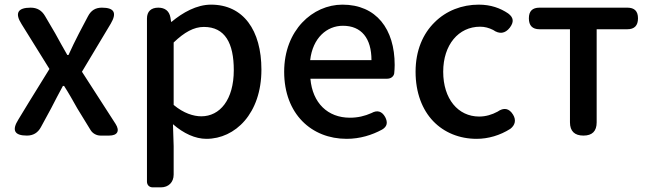

<svg xmlns="http://www.w3.org/2000/svg" viewBox="-20 -584 2797 827"><path d="M104 -143 59 -69C30 -23 42 0 96 0C123 0 143 -12 156 -36L200 -117C217 -150 234 -183 251 -214H256C276 -183 295 -149 313 -117L370 -24C379 -9 396 0 413 0H447H450C486 0 497 -20 478 -50L333 -275L457 -482C484 -528 473 -551 419 -551C391 -551 372 -539 359 -514L320 -440C304 -409 289 -378 275 -347H270C252 -378 235 -409 218 -440L174 -515C160 -539 140 -551 112 -551C56 -551 43 -527 73 -480L193 -287Z M613 -164V198C613 213 623 223 638 223H670H673C706 223 728 201 728 168V45L725 -49C771 -9 821 14 869 14C993 14 1106 -95 1106 -284C1106 -454 1028 -564 889 -564C827 -564 767 -530 719 -490H717L714 -509C709 -537 690 -551 662 -551C631 -551 613 -535 613 -504ZM728 -333V-401C774 -445 815 -468 858 -468C950 -468 987 -397 987 -282C987 -154 927 -83 847 -83C814 -83 771 -96 728 -132V-266Z M1584 -245H1648C1664 -245 1676 -255 1678 -268C1679 -279 1680 -291 1680 -304C1680 -459 1601 -564 1455 -564C1327 -564 1204 -454 1204 -275C1204 -93 1322 14 1473 14C1530 14 1582 -2 1626 -26C1648 -39 1651 -57 1639 -80C1625 -105 1605 -111 1580 -97C1551 -84 1521 -77 1487 -77C1392 -77 1326 -140 1317 -245H1495ZM1382 -325H1316C1327 -421 1388 -473 1457 -473C1537 -473 1580 -419 1580 -325H1448Z M1846 -62C1893 -13 1959 14 2033 14C2083 14 2134 -1 2178 -29C2199 -45 2204 -67 2190 -90C2173 -118 2150 -122 2123 -103C2099 -90 2072 -82 2044 -82C1953 -82 1889 -158 1889 -275C1889 -391 1955 -469 2048 -469C2068 -469 2086 -464 2104 -455C2131 -436 2156 -439 2176 -465C2194 -489 2193 -508 2169 -526C2135 -549 2094 -564 2042 -564C1970 -564 1902 -538 1852 -488C1802 -439 1770 -367 1770 -275C1770 -184 1799 -111 1846 -62Z M2435 -229V-57C2435 -19 2455 0 2493 0C2531 0 2550 -19 2550 -57V-458H2682C2713 -458 2728 -474 2728 -505C2728 -536 2713 -551 2682 -551H2493H2304C2273 -551 2258 -536 2258 -505C2258 -474 2273 -458 2304 -458H2435Z"/></svg>

Font: GenSenRounded2 TW M
Style: Regular
Weight: 500
Version: Version 2.100;PS 2.1;hotconv 16.6.51;makeotf.lib2.5.65220 DE